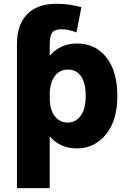

<svg xmlns="http://www.w3.org/2000/svg" viewBox="-20 -762 661 1001"><path d="M426.8 -260.7Q426.8 -331.1 401.9 -365.2Q377 -399.4 333 -399.4Q291 -399.4 265.1 -364.7Q239.3 -330.1 239.3 -265.6V-255.9Q239.3 -190.4 265.1 -156.7Q291 -123 333 -123Q374 -123 400.4 -158.2Q426.8 -193.4 426.8 -260.7ZM68.4 218.8V-530.3Q68.4 -632.8 121.1 -687.5Q173.8 -742.2 275.4 -742.2Q340.8 -742.2 404.3 -724.6L378.9 -592.8Q336.9 -609.4 301.8 -609.4Q265.6 -609.4 252.4 -592.8Q239.3 -576.2 239.3 -530.3V-471.7Q294.9 -535.2 380.9 -535.2Q476.6 -535.2 534.2 -463.4Q591.8 -391.6 591.8 -260.7Q591.8 -133.8 532.2 -61Q472.7 11.7 380.9 11.7Q293.9 11.7 239.3 -50.8V218.8Z"/></svg>

Font: Gen Shin Gothic Heavy
Style: Bold
Weight: 900
Designer: [Source Han Sans]
Ryoko NISHIZUKA  (kana & ideographs); Paul D. Hunt (Latin, Greek & Cyrillic); Wenlong ZHANG  (bopomofo
Version: Version 1.002.20150607